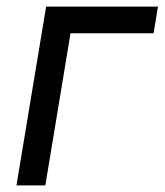

<svg xmlns="http://www.w3.org/2000/svg" viewBox="-20 -561 498 581"><path d="M458 -541 444.8 -460.4H193.4L117.2 0H29.8L119.6 -541Z"/></svg>

Font: Inter 17pt
Style: Italic
Weight: 400
Italic angle: -9.3988°
Version: Version 4.001;git-66647c0bb